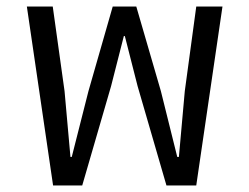

<svg xmlns="http://www.w3.org/2000/svg" viewBox="-20 -566 761 586"><path d="M62 -546H141L177 -288L195 -87H199L250 -288L324 -546H396L471 -288L521 -87H526L544 -288L579 -546H659L579 0H488L400 -303L361 -456H358L319 -303L231 0H142Z"/></svg>

Font: IBM Plex Sans Thai
Style: Regular
Weight: 400
Designer: Mike Abbink, Paul van der Laan, Pieter van Rosmalen, Ben Mitchell, Mark Frömberg
Foundry: Bold Monday
Version: Version 1.2